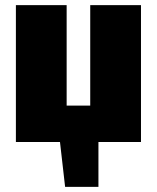

<svg xmlns="http://www.w3.org/2000/svg" viewBox="-20 -554 612 749"><path d="M530 -534H332V-142H240V-534H42V0H214L234 175H364V0H530Z"/></svg>

Font: Fira Sans Heavy
Style: Regular
Weight: 900
Designer: bBox Type GmbH & Carrois Corporate GbR & Edenspiekermann AG
Foundry: bBox Type GmbH & Carrois Corporate GbR & Edenspiekermann AG
Version: Version 4.300;PS 004.300;hotconv 1.0.88;makeotf.lib2.5.64775